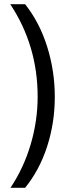

<svg xmlns="http://www.w3.org/2000/svg" viewBox="-20 -740 331 918"><path d="M242 -277Q242 -153 205.5 -40Q169 73 100 158H30Q93 64 126.5 -49Q160 -162 160 -278Q160 -522 29 -720H100Q169 -633 205.5 -517Q242 -401 242 -277Z"/></svg>

Font: Noto Sans Lao UI ExtCond
Style: Regular
Weight: 400
Width: 2
Designer: Monotype Design Team
Foundry: Monotype Imaging Inc.
Version: Version 2.000; ttfautohint (v1.8.4.7-5d5b)